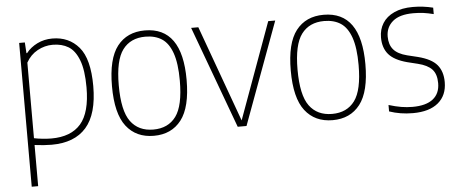

<svg xmlns="http://www.w3.org/2000/svg" viewBox="-51 -670 2430 1011"><g transform="rotate(-5 1164.5 -164.0)"><path d="M78.5 -540H108.5L112 -483H115.5Q138 -512 174.2 -530Q210.5 -548 254 -548Q341.5 -548 394.5 -485.8Q447.5 -423.5 447.5 -280Q447.5 -132 385.5 -61.5Q323.5 9 202.5 9Q162.5 9 112.5 2.5V220H78.5ZM411.5 -276Q411.5 -367.5 391.2 -420.2Q371 -473 336.2 -494Q301.5 -515 253 -515Q211 -515 173 -494.2Q135 -473.5 112.5 -433V-33.5Q130.5 -29.5 156 -26.8Q181.5 -24 204 -24Q308 -24 359.8 -83.8Q411.5 -143.5 411.5 -276Z M545.5 -270Q545.5 -415 597.2 -481.5Q649 -548 743 -548Q940 -548 940 -270Q940 -125 888.2 -58Q836.5 9 743 9Q649.5 9 597.5 -58Q545.5 -125 545.5 -270ZM904 -268.5Q904 -360 884.8 -414.5Q865.5 -469 830 -492Q794.5 -515 743 -515Q664.5 -515 623 -459.5Q581.5 -404 581.5 -272Q581.5 -137 623 -80.5Q664.5 -24 743 -24Q821.5 -24 862.8 -80Q904 -136 904 -268.5Z M1395 -540H1432L1233 0H1186.5L987.5 -540H1025.5L1210 -31.5Z M1490.5 -270Q1490.5 -415 1542.2 -481.5Q1594 -548 1688 -548Q1885 -548 1885 -270Q1885 -125 1833.2 -58Q1781.5 9 1688 9Q1594.5 9 1542.5 -58Q1490.5 -125 1490.5 -270ZM1849 -268.5Q1849 -360 1829.8 -414.5Q1810.5 -469 1775 -492Q1739.5 -515 1688 -515Q1609.5 -515 1568 -459.5Q1526.5 -404 1526.5 -272Q1526.5 -137 1568 -80.5Q1609.5 -24 1688 -24Q1766.5 -24 1807.8 -80Q1849 -136 1849 -268.5Z M1987.5 -11V-45Q2023.5 -34 2053.2 -29Q2083 -24 2113 -24Q2184.5 -24 2221.2 -53Q2258 -82 2258 -137Q2258 -184.5 2234.8 -209.8Q2211.5 -235 2160.5 -247.5L2105.5 -261Q2037.5 -279 2008.2 -313.2Q1979 -347.5 1979 -402.5Q1979 -444.5 1999.5 -477.5Q2020 -510.5 2060.8 -529.2Q2101.5 -548 2159.5 -548Q2214.5 -548 2266.5 -535V-501Q2237 -508.5 2212.5 -511.8Q2188 -515 2159.5 -515Q2087 -515 2050.8 -484.5Q2014.5 -454 2014.5 -404Q2014.5 -361.5 2036.5 -335.5Q2058.5 -309.5 2108 -297L2163.5 -283.5Q2234.5 -265.5 2263.8 -230.8Q2293 -196 2293 -139.5Q2293 -69.5 2246.2 -30.2Q2199.5 9 2112 9Q2045.5 9 1987.5 -11Z"/></g></svg>

Font: Encode Sans Semi Condensed Thin
Style: Regular
Weight: 250
Width: 4
Designer: Multiple Designers
Foundry: Impallari Type
Version: Version 2.000